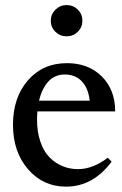

<svg xmlns="http://www.w3.org/2000/svg" viewBox="-20 -712 472 744"><path d="M238.3 -571.3Q212.4 -571.3 194.6 -588.9Q176.8 -606.4 176.8 -631.8Q176.8 -656.7 194.8 -674.6Q212.9 -692.4 238.3 -692.4Q263.7 -692.4 281.5 -674.8Q299.3 -657.2 299.3 -631.8Q299.3 -606.4 281.5 -588.9Q263.7 -571.3 238.3 -571.3ZM236.3 11.2Q147 11.2 88.6 -56.2Q30.3 -123.5 30.3 -228.5Q30.3 -334 88.1 -400.6Q146 -467.3 239.7 -467.3Q322.8 -467.3 374.5 -415.8Q426.3 -364.3 426.3 -280.3H125Q123.5 -264.6 123.5 -249Q123.5 -200.7 136.5 -162.8Q149.4 -125 171.9 -102.3Q194.3 -79.6 222.4 -68.1Q250.5 -56.6 282.2 -56.6Q339.4 -56.6 397.5 -100.6L412.6 -85.9Q340.8 11.2 236.3 11.2ZM231.4 -423.3Q191.9 -423.3 167 -395.8Q142.1 -368.2 131.3 -321.8H327.6Q322.3 -370.6 296.9 -397Q271.5 -423.3 231.4 -423.3Z"/></svg>

Font: Elstob 6pt Medium
Style: Regular
Weight: 500
Designer: Peter S. Baker
Version: Version 1.015